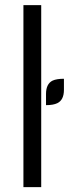

<svg xmlns="http://www.w3.org/2000/svg" viewBox="-20 -747 276 764"><path d="M144 -2.4H73.2V-726.6H144ZM163.1 -328.6V-373Q163.1 -413.6 189.5 -426.3Q205.6 -433.6 234.4 -433.6V-389.6Q234.4 -349.1 208 -336.4Q191.9 -328.6 163.1 -328.6Z"/></svg>

Font: Greenwashing Machine
Style: Regular
Weight: 400
Designer: Tup Wanders
Foundry: Free font, DO NOT SELL
Version: Version 1.00;August 10, 2023;FontCreator 11.5.0.2430 64-bit